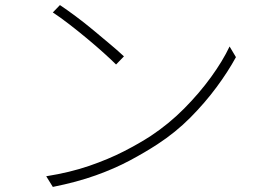

<svg xmlns="http://www.w3.org/2000/svg" viewBox="-20 -731 1040 756"><path d="M216 -711Q243 -693 278 -667Q313 -641 349 -611Q385 -581 416.5 -554.5Q448 -528 468 -509L437 -477Q418 -496 388 -523Q358 -550 322.5 -579.5Q287 -609 252 -636Q217 -663 188 -682ZM162 -37Q256 -52 331.5 -78Q407 -104 467.5 -135Q528 -166 574 -196Q645 -243 705 -303.5Q765 -364 811 -427.5Q857 -491 884 -548L909 -506Q878 -449 832.5 -387.5Q787 -326 729.5 -268Q672 -210 600 -163Q551 -131 491 -99Q431 -67 357 -40.5Q283 -14 188 5Z"/></svg>

Font: Noto Sans JP ExtraLight
Style: Regular
Weight: 250
Designer: Ryoko NISHIZUKA  (kana, bopomofo & ideographs); Paul D. Hunt (Latin, Greek & Cyrillic); Sandoll Communications , Soo-you
Foundry: Adobe
Version: Version 2.004-H2;hotconv 1.0.118;makeotfexe 2.5.65603